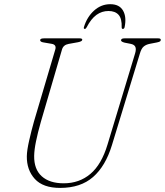

<svg xmlns="http://www.w3.org/2000/svg" viewBox="-20 -883 787 916"><path d="M493 -193.5 624.5 -628Q630.5 -648 625.8 -659.2Q621 -670.5 602.5 -674L574.5 -679.5Q557.5 -684 557.5 -690.5Q557.5 -700 573.5 -700H735Q747 -700 747 -693Q747 -688.5 743.8 -685.8Q740.5 -683 728.5 -680.5L695 -674Q677 -670.5 665.8 -661.2Q654.5 -652 647.5 -628L514 -190.5Q483.5 -90.5 424 -38.5Q364.5 13.5 267 13.5Q185 13.5 146 -29.5Q107 -72.5 108 -138Q108.5 -166 119 -212.2Q129.5 -258.5 142 -303L243.5 -646Q251 -670 226 -674L188 -680.5Q171.5 -683 171.5 -691.5Q171.5 -700 190 -700H360.5Q372.5 -700 372.5 -693.5Q372.5 -685.5 352 -681.5L307.5 -673.5Q282.5 -669 276 -647.5L175 -302Q160 -249 151.8 -208.8Q143.5 -168.5 143 -139.5Q142 -75.5 179.2 -42Q216.5 -8.5 284 -8.5Q358.5 -8.5 411.5 -53.5Q464.5 -98.5 493 -193.5ZM497.5 -830.5Q466 -830.5 440.5 -812.2Q415 -794 393.5 -753Q389.5 -745 384.5 -745Q378 -745 380.5 -754Q395 -802 428.8 -832.5Q462.5 -863 506 -863Q549.5 -863 567 -832.5Q584.5 -802 574.5 -753.5Q572.5 -745 566 -745Q560.5 -745 560.5 -753Q562 -794 545.8 -812.2Q529.5 -830.5 497.5 -830.5Z"/></svg>

Font: Fraunces 72pt Soft Thin
Style: Italic
Weight: 100
Italic angle: -16°
Version: Version 1.000;[0bf87f6ff]